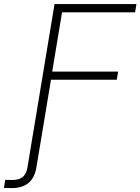

<svg xmlns="http://www.w3.org/2000/svg" viewBox="-104 -748 711 973"><path d="M-84 204.1 -77.6 163.6Q-68.8 163.6 -58.8 163.8Q-48.8 164.1 -42.5 164.1Q-6.3 164.1 11.7 148.7Q29.8 133.3 35.6 98.1L62 -62.5H107.4L80.6 99.6Q71.8 152.8 40.5 179Q9.3 205.1 -43.9 205.1Q-53.2 205.1 -64.7 204.8Q-76.2 204.6 -84 204.1ZM51.8 0 172.4 -727.5H587.4L580.6 -685.5H210.4L160.6 -385.3H494.6L487.8 -343.8H154.3L97.2 0Z"/></svg>

Font: Inter 20pt ExtraLight
Style: Italic
Weight: 250
Italic angle: -9.3988°
Version: Version 4.001;git-66647c0bb